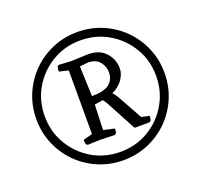

<svg xmlns="http://www.w3.org/2000/svg" viewBox="-104 -899 833 797"><g transform="rotate(-20 313.0 -500.0)"><path d="M313 -217Q254 -217 202.5 -239Q151 -261 112.5 -299.5Q74 -338 52 -389.5Q30 -441 30 -500Q30 -559 52 -610.5Q74 -662 112.5 -700.5Q151 -739 202.5 -761Q254 -783 313 -783Q372 -783 423.5 -761Q475 -739 513.5 -700.5Q552 -662 574 -610.5Q596 -559 596 -500Q596 -441 574 -389.5Q552 -338 513.5 -299.5Q475 -261 423.5 -239Q372 -217 313 -217ZM313 -254Q382 -254 437.5 -287Q493 -320 526 -376Q559 -432 559 -500Q559 -569 526 -624.5Q493 -680 437.5 -713Q382 -746 313 -746Q244 -746 188.5 -713Q133 -680 100 -624.5Q67 -569 67 -500Q67 -432 100 -376Q133 -320 188.5 -287Q244 -254 313 -254ZM198 -328Q188 -328 186.5 -338.5Q185 -349 185 -353L226 -364V-645L185 -655Q185 -658 186.5 -670Q188 -682 198 -681L247 -678L323 -681Q374 -681 401 -651Q428 -621 428 -581Q428 -557 411 -532.5Q394 -508 363 -494Q368 -490 372 -484.5Q376 -479 381 -471L442 -361L477 -353Q477 -349 475.5 -338.5Q474 -328 463 -328H401L329 -463Q321 -476 316 -481L279 -475L275 -364L324 -353Q324 -349 322.5 -338.5Q321 -328 310 -328Q310 -328 296.5 -328.5Q283 -329 249 -330Q220 -329 209 -328.5Q198 -328 198 -328ZM280 -512Q333 -512 356.5 -530Q380 -548 380 -582Q380 -606 364 -627Q348 -648 313 -649Q303 -648 294 -647Q285 -646 275 -645Z"/></g></svg>

Font: Mate
Style: Regular
Weight: 400
Designer: Eduardo Rodriguez Tunni
Foundry: Eduardo Rodriguez Tunni
Version: Version 1.003; ttfautohint (v1.8.4.7-5d5b);gftools[0.9.24]